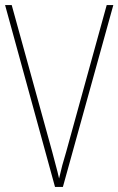

<svg xmlns="http://www.w3.org/2000/svg" viewBox="-20 -734 465 754"><path d="M425 -714 227 0H196L0 -714H26L185 -138Q192 -110 199 -85Q206 -60 212 -33Q218 -60 224.5 -84.5Q231 -109 240 -138L399 -714Z"/></svg>

Font: Noto Sans Telugu Condensed Thin
Style: Regular
Weight: 100
Width: 3
Designer: Jelle Bosma - Monotype Design Team
Foundry: Monotype Imaging Inc.
Version: Version 2.005; ttfautohint (v1.8.4.7-5d5b)